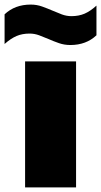

<svg xmlns="http://www.w3.org/2000/svg" viewBox="-56 -818 441 838"><path d="M53.5 0V-550H276V0ZM251 -621.5Q224.5 -621.5 201 -629.8Q177.5 -638 156 -647.5Q135 -656.5 114.8 -664Q94.5 -671.5 73 -671.5Q41.5 -671.5 16.2 -660.8Q-9 -650 -36 -626V-755.5Q9 -798 78 -798Q104.5 -798 128 -789.5Q151.5 -781 173.5 -771.5Q194 -762.5 214.2 -755Q234.5 -747.5 256 -747.5Q287.5 -747.5 312.8 -758.2Q338 -769 365 -793.5V-664Q320 -621.5 251 -621.5Z"/></svg>

Font: Encode Sans Semi Expanded Black
Style: Regular
Weight: 900
Width: 6
Designer: Multiple Designers
Foundry: Impallari Type
Version: Version 3.000; ttfautohint (v1.8.3) -l 8 -r 50 -G 200 -x 14 